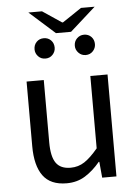

<svg xmlns="http://www.w3.org/2000/svg" viewBox="-57 -856 657 912"><g transform="rotate(-5 272.0 -400.0)"><path d="M224 12Q147 12 111.5 -36.5Q76 -85 76 -178V-486H158V-189Q158 -121 179.5 -90.5Q201 -60 249 -60Q286 -60 315.5 -79.5Q345 -99 380 -141V-486H462V0H394L387 -76H384Q351 -36 312.5 -12Q274 12 224 12ZM175 -587Q154 -587 140.5 -601.5Q127 -616 127 -635Q127 -656 140.5 -670Q154 -684 175 -684Q196 -684 209.5 -670Q223 -656 223 -635Q223 -616 209.5 -601.5Q196 -587 175 -587ZM367 -587Q347 -587 333 -601.5Q319 -616 319 -635Q319 -656 333 -670Q347 -684 367 -684Q388 -684 401.5 -670Q415 -656 415 -635Q415 -616 401.5 -601.5Q388 -587 367 -587ZM235 -703 113 -812H178L269 -751H273L364 -812H429L307 -703Z"/></g></svg>

Font: Source Sans 3
Style: Regular
Weight: 400
Designer: Paul D. Hunt
Foundry: Adobe
Version: Version 3.046;hotconv 1.0.118;makeotfexe 2.5.65603